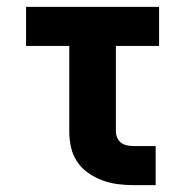

<svg xmlns="http://www.w3.org/2000/svg" viewBox="-20 -540 540 560"><path d="M370 0Q346 0 323 -3Q300 -6 278.5 -14Q257 -22 237.5 -35.5Q218 -49 205 -68.5Q192 -88 187 -111Q182 -134 182 -157V-406H56V-520H444V-406H318V-157Q318 -147 322 -138Q326 -129 333.5 -123.5Q341 -118 350.5 -116Q360 -114 370 -114H434V0Z"/></svg>

Font: Iosevka SS04 Heavy
Style: Regular
Weight: 900
Monospace: yes
Designer: Belleve Invis
Foundry: Belleve Invis
Version: Version 19.0.0; ttfautohint (v1.8.4)